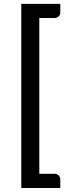

<svg xmlns="http://www.w3.org/2000/svg" viewBox="-20 -790 350 960"><path d="M86.5 150H281.5V107.5C281.5 99.8 278.8 93.2 273.5 87.5C268.2 81.8 261.2 79 252.5 79H176.5V-700H252.5C261.2 -700 268.2 -702.7 273.5 -708.2C278.8 -713.7 281.5 -720.3 281.5 -728V-770.5H86.5Z"/></svg>

Font: Lato Semibold
Style: Regular
Weight: 600
Designer: Lukasz Dziedzic
Foundry: tyPoland Lukasz Dziedzic
Version: Version 2.006; 2014-01-15